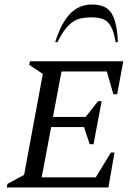

<svg xmlns="http://www.w3.org/2000/svg" viewBox="-20 -832 602 852"><path d="M10 0 13 -16 87 -56 170 -504 110 -544 113 -560H527L500 -414H483L454 -515H253L215 -313H360L415 -383H431L395 -192H378L353 -268H207L165 -45H405L472 -155H488L461 0ZM225 -645Q251 -729 290.5 -770.5Q330 -812 389 -812Q453 -812 476.5 -770.5Q500 -729 503 -645H493Q485 -694 470.5 -717.5Q456 -741 435 -748Q414 -755 385 -755Q356 -755 331.5 -748.5Q307 -742 283.5 -718.5Q260 -695 235 -645Z"/></svg>

Font: Spectral SC
Style: Italic
Weight: 400
Italic angle: -10°
Designer: Jean-Baptiste Levee
Foundry: Production Type
Version: Version 2.001